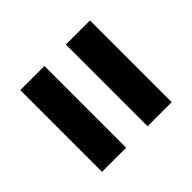

<svg xmlns="http://www.w3.org/2000/svg" viewBox="-77 -666 754 754"><g transform="rotate(45 300.0 -288.5)"><path d="M73 -348V-482H527V-348ZM73 -95V-229H527V-95Z"/></g></svg>

Font: Geist Mono UltraBlack
Style: Regular
Weight: 900
Monospace: yes
Designer: Basement.studio, Andrés Briganti, Mateo Zaragoza
Foundry: Basement.studio, Vercel, Andrés Briganti, Guido Ferreyra, Mateo Zaragoza
Version: Version 1.400; ttfautohint (v1.8.4.7-5d5b)